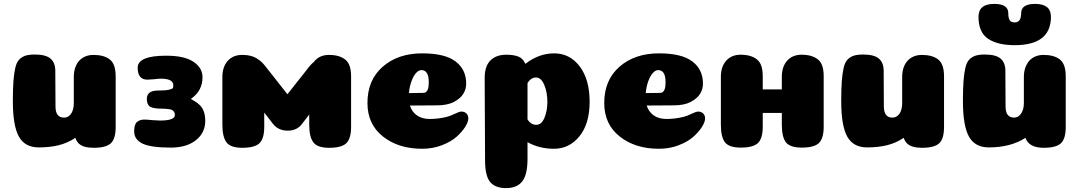

<svg xmlns="http://www.w3.org/2000/svg" viewBox="-20 -758 5544 986"><path d="M265 -211Q265 -154 309 -154Q324 -154 335.5 -163.5Q347 -173 353 -190Q359 -207 359 -229V-363Q359 -397 371 -422.5Q383 -448 406 -462Q429 -476 460 -476Q514 -476 544 -452.5Q574 -429 574 -366V-106Q574 -45 549 -22Q524 1 461 1Q434 1 415 -4.5Q396 -10 384.5 -21Q373 -32 367 -50Q326 -23 280.5 -12Q235 -1 179 -1Q108 -1 77 -56.5Q46 -112 46 -239Q46 -302 49 -341.5Q52 -381 58.5 -409.5Q65 -438 78.5 -452Q92 -466 110.5 -472Q129 -478 159 -478Q215 -478 239.5 -457Q264 -436 264 -394Z M868 -306Q865 -301 847 -297Q829 -293 791 -293Q734 -293 734 -250Q734 -221 751 -210Q768 -200 809 -200Q829 -200 843 -198Q856 -197 864 -193Q872 -188 875 -182Q878 -176 878 -167Q878 -139 802 -139Q788 -139 762 -141Q735 -144 722 -144Q697 -144 683 -131Q669 -119 669 -83Q669 -41 713 -20Q756 0 857 0Q938 0 986 -38Q1034 -76 1034 -137Q1034 -167 1026 -187Q1018 -208 1003 -221Q988 -235 960 -250Q1020 -291 1020 -361Q1020 -410 973 -441Q927 -472 833 -472Q687 -472 687 -410Q687 -349 737 -349Q747 -349 770 -351Q793 -354 806 -354Q870 -354 870 -320Q870 -310 868 -306Z M1669 -476Q1623 -476 1596 -445L1591 -439Q1575 -427 1551 -394L1456 -274L1360 -396Q1347 -413 1337 -425Q1327 -437 1317 -445L1309 -451L1307 -452Q1277 -476 1223 -476Q1177 -476 1149 -445Q1122 -414 1122 -363V-117Q1122 -54 1144 -26Q1165 1 1224 1Q1287 1 1312 -22Q1337 -46 1337 -106V-180L1381 -123Q1408 -88 1455 -87Q1505 -86 1532 -123L1568 -170V-117Q1568 -54 1590 -26Q1611 1 1670 1Q1733 1 1758 -22Q1783 -46 1783 -106V-366Q1783 -429 1753 -452Q1723 -476 1669 -476Z M2148 6Q2026 6 1946.5 -57Q1867 -120 1867 -229Q1867 -347 1945.5 -415.5Q2024 -484 2148 -484Q2265 -484 2319.5 -442.5Q2374 -401 2374 -329Q2374 -315 2370.5 -302Q2367 -289 2359.5 -276.5Q2352 -264 2339.5 -253.5Q2327 -243 2311 -234.5Q2295 -226 2273 -221.5Q2251 -217 2226 -217L2085 -216Q2095 -184 2121 -165.5Q2147 -147 2187 -147Q2230 -147 2275 -158Q2294 -163 2316.5 -174Q2339 -185 2349 -185Q2366 -185 2375.5 -175Q2385 -165 2385 -150Q2385 -132 2369 -106.5Q2353 -81 2324.5 -55.5Q2296 -30 2249 -12Q2202 6 2148 6ZM2080 -280Q2149 -281 2155 -281Q2170 -281 2177 -299Q2182 -312 2182 -335Q2182 -398 2144 -398Q2130 -398 2116.5 -383Q2103 -368 2093 -340.5Q2083 -313 2080 -280Z M2689 58Q2689 139 2662 173.5Q2635 208 2579 208Q2523 208 2497 176.5Q2471 145 2471 65L2469 -357Q2469 -419 2499 -448Q2529 -477 2579 -477Q2618 -477 2642 -467.5Q2666 -458 2678 -430Q2747 -484 2826 -484Q2906 -484 2957 -417Q3008 -350 3008 -235Q3008 -123 2956 -58.5Q2904 6 2825 6Q2749 6 2689 -28ZM2689 -145Q2706 -117 2734 -117Q2761 -117 2776 -153Q2791 -189 2791 -235Q2791 -284 2775 -322Q2759 -360 2733 -360Q2706 -360 2689 -331Z M3364 6Q3242 6 3162.5 -57Q3083 -120 3083 -229Q3083 -347 3161.5 -415.5Q3240 -484 3364 -484Q3481 -484 3535.5 -442.5Q3590 -401 3590 -329Q3590 -315 3586.5 -302Q3583 -289 3575.5 -276.5Q3568 -264 3555.5 -253.5Q3543 -243 3527 -234.5Q3511 -226 3489 -221.5Q3467 -217 3442 -217L3301 -216Q3311 -184 3337 -165.5Q3363 -147 3403 -147Q3446 -147 3491 -158Q3510 -163 3532.5 -174Q3555 -185 3565 -185Q3582 -185 3591.5 -175Q3601 -165 3601 -150Q3601 -132 3585 -106.5Q3569 -81 3540.5 -55.5Q3512 -30 3465 -12Q3418 6 3364 6ZM3296 -280Q3365 -281 3371 -281Q3386 -281 3393 -299Q3398 -312 3398 -335Q3398 -398 3360 -398Q3346 -398 3332.5 -383Q3319 -368 3309 -340.5Q3299 -313 3296 -280Z M4096 -477Q4050 -477 4022 -446Q3995 -415 3995 -364V-299H3897V-367Q3897 -430 3867 -453Q3837 -477 3783 -477Q3737 -477 3709 -446Q3682 -415 3682 -364V-118Q3682 -55 3703 -27Q3725 0 3784 0Q3847 0 3872 -23Q3897 -47 3897 -107V-178H3995V-118Q3995 -55 4016 -27Q4038 0 4097 0Q4160 0 4185 -23Q4210 -47 4210 -107V-367Q4210 -430 4180 -453Q4150 -477 4096 -477Z M4519 -211Q4519 -154 4563 -154Q4578 -154 4589.5 -163.5Q4601 -173 4607 -190Q4613 -207 4613 -229V-363Q4613 -397 4625 -422.5Q4637 -448 4660 -462Q4683 -476 4714 -476Q4768 -476 4798 -452.5Q4828 -429 4828 -366V-106Q4828 -45 4803 -22Q4778 1 4715 1Q4688 1 4669 -4.5Q4650 -10 4638.5 -21Q4627 -32 4621 -50Q4580 -23 4534.5 -12Q4489 -1 4433 -1Q4362 -1 4331 -56.5Q4300 -112 4300 -239Q4300 -302 4303 -341.5Q4306 -381 4312.5 -409.5Q4319 -438 4332.5 -452Q4346 -466 4364.5 -472Q4383 -478 4413 -478Q4469 -478 4493.5 -457Q4518 -436 4518 -394Z M5144 -211Q5144 -154 5188 -154Q5210 -154 5224 -175Q5238 -196 5238 -229V-363Q5238 -388 5245 -409Q5252 -430 5265 -445Q5278 -460 5297 -468Q5316 -476 5339 -476Q5393 -476 5423 -452.5Q5453 -429 5453 -366V-106Q5453 -45 5428 -22Q5403 1 5340 1Q5264 1 5246 -50Q5170 -1 5058 -1Q4987 -1 4956 -56.5Q4925 -112 4925 -239Q4925 -302 4928 -341.5Q4931 -381 4937.5 -409.5Q4944 -438 4957.5 -452Q4971 -466 4989.5 -472Q5008 -478 5038 -478Q5094 -478 5118.5 -457Q5143 -436 5143 -394ZM5191 -643Q5224 -643 5224 -690Q5224 -738 5296 -738Q5377 -738 5377 -672Q5377 -526 5191 -526Q5103 -526 5054 -559Q5005 -592 5005 -672Q5005 -738 5086 -738Q5158 -738 5158 -690Q5158 -666 5165 -654.5Q5172 -643 5191 -643Z"/></svg>

Font: Coiny 2.0
Style: Regular
Weight: 400
Version: Version 1.001 July 11, 2018